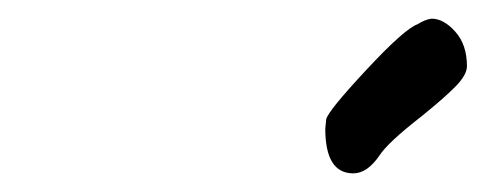

<svg xmlns="http://www.w3.org/2000/svg" viewBox="-20 -616 521 206"><path d="M329 -478 330 -488Q332 -497 373 -541Q414 -585 428 -590Q436 -595 443 -596Q456 -596 468.5 -582Q481 -568 481 -545Q481 -536 469.5 -524Q458 -512 432 -491Q396 -463 387 -449Q374 -430 359 -430Q329 -430 329 -478Z"/></svg>

Font: Caveat
Style: Bold
Weight: 700
Designer: Pablo Impallari
Foundry: Pablo Impallari
Version: Version 1.500; ttfautohint (v1.6)